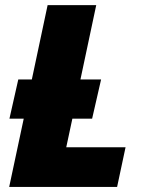

<svg xmlns="http://www.w3.org/2000/svg" viewBox="-20 -734 567 754"><path d="M16.1 0 73.2 -268.1H17.1L51.8 -421.9H105L167 -713.9H357.9L295.9 -421.9H377L341.8 -268.1H264.2L240.2 -155.8H473.1L439.9 0Z"/></svg>

Font: Open Sans ExtraBold
Style: Italic
Weight: 800
Italic angle: -12°
Designer: Monotype Design Team
Foundry: Monotype Imaging Inc.
Version: Version 3.000; ttfautohint (v1.8.4)